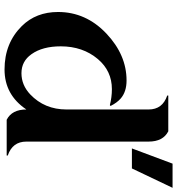

<svg xmlns="http://www.w3.org/2000/svg" viewBox="14 -812 807 876"><g transform="rotate(90 418.0 -373.5)"><path d="M525.9 0Q479 -23.9 479 -89.8Q412.1 9.8 296.4 9.8Q176.3 9.8 98.1 -69.3Q34.2 -134.3 34.2 -234.4Q34.2 -361.8 132.8 -455.1Q230 -546.9 346.7 -546.9Q398.4 -546.9 429.2 -520Q448.2 -503.4 462.9 -474.1L459.5 -470.7Q422.9 -480 386.2 -480Q303.2 -480 249 -416Q190.9 -347.2 190.9 -246.6Q190.9 -163.6 226.6 -113.3Q258.8 -67.4 313.5 -67.4Q367.7 -67.4 410.2 -107.4Q479 -172.9 479 -272.9V-647.5Q479 -710.9 415.5 -732.4V-737.3H578.6Q625.5 -713.4 625.5 -647.5V-89.8Q625.5 -26.4 689 -4.9V0ZM726.1 -756.8H836.4L748 -571.3H656.7Z"/></g></svg>

Font: Berenika
Style: Bold
Weight: 700
Designer: Wojciech Kalinowski "wmk69" (wmk69@o2.pl)
Foundry: Wojciech Kalinowski "wmk69" (wmk69@o2.pl)
Version: Version 3.1.0; 2021-05-14